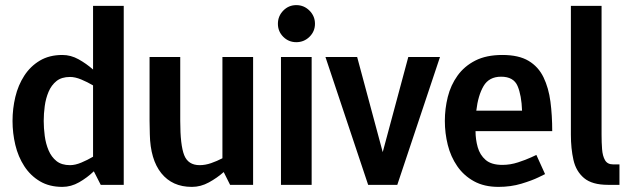

<svg xmlns="http://www.w3.org/2000/svg" viewBox="-20 -723 2456 751"><path d="M254 -422Q221 -422 201 -406Q181 -390 170 -364Q159 -338 155 -308Q151 -278 151 -250Q151 -222 155 -191.5Q159 -161 170 -135Q181 -109 201 -93Q221 -77 254 -77Q274 -77 298 -87Q322 -97 344 -110V-389Q322 -402 298 -412Q274 -422 254 -422ZM344 -700H464V0H374L347 -53Q321 -28 289.5 -10Q258 8 224 8Q173 8 136 -14Q99 -36 75 -73Q51 -110 40 -156Q29 -202 29 -250Q29 -298 40 -344Q51 -390 75 -427Q99 -464 136 -486Q173 -508 224 -508Q257 -508 287.5 -491Q318 -474 344 -451Z M730 8Q654 8 611 -45.5Q568 -99 566 -198L565 -250V-500H685V-250Q685 -155 700.5 -116Q716 -77 761 -77Q783 -77 806 -85Q829 -93 850 -104V-500H970V0H880L855 -50Q829 -27 797 -9.5Q765 8 731 8Q730 8 730 8Z M1139 -558Q1109 -558 1088 -579Q1067 -600 1067 -630Q1067 -660 1088 -681.5Q1109 -703 1139 -703Q1169 -703 1190.5 -681.5Q1212 -660 1212 -630Q1212 -600 1190.5 -579Q1169 -558 1139 -558ZM1079 0V-500H1199V0Z M1377 -500 1477 -128 1577 -500H1701L1534 0H1420L1253 -500Z M1930 8Q1874 8 1834 -14Q1794 -36 1768.5 -73Q1743 -110 1731.5 -156Q1720 -202 1720 -250Q1720 -298 1731.5 -344Q1743 -390 1769.5 -427Q1796 -464 1839 -486Q1882 -508 1945 -508Q2009 -508 2047.5 -485Q2086 -462 2106 -420.5Q2126 -379 2133 -325.5Q2140 -272 2140 -210H1840Q1840 -178 1848.5 -147.5Q1857 -117 1879.5 -97.5Q1902 -78 1945 -78Q1976 -78 2006.5 -88Q2037 -98 2057.5 -107.5Q2078 -117 2078 -117L2112 -42Q2112 -42 2086.5 -29.5Q2061 -17 2019.5 -4.5Q1978 8 1930 8ZM1940 -423Q1893 -423 1871.5 -386.5Q1850 -350 1843 -290H2022Q2020 -350 2004.5 -386.5Q1989 -423 1940 -423Z M2378 -80H2403V0H2358Q2296 0 2264.5 -26.5Q2233 -53 2223 -97.5Q2213 -142 2213 -196V-700H2333V-196Q2333 -166 2335 -139.5Q2337 -113 2346.5 -96.5Q2356 -80 2378 -80Z"/></svg>

Font: Epunda Sans SemiBold
Style: Regular
Weight: 600
Designer: Simon Atzbach
Foundry: typofactur
Version: Version 2.204; ttfautohint (v1.8.4.7-5d5b)